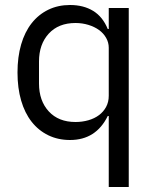

<svg xmlns="http://www.w3.org/2000/svg" viewBox="-20 -548 620 768"><path d="M415 -84H411Q364 12 260 12Q212 12 173 -7Q134 -26 106.5 -61Q79 -96 64.5 -146Q50 -196 50 -258Q50 -320 64.5 -370Q79 -420 106.5 -455Q134 -490 173 -509Q212 -528 260 -528Q314 -528 352.5 -504.5Q391 -481 411 -432H415V-516H495V200H415ZM282 -60Q309 -60 333.5 -67Q358 -74 376 -87.5Q394 -101 404.5 -120.5Q415 -140 415 -165V-357Q415 -378 404.5 -396.5Q394 -415 376 -428Q358 -441 333.5 -448.5Q309 -456 282 -456Q214 -456 175 -413.5Q136 -371 136 -302V-214Q136 -145 175 -102.5Q214 -60 282 -60Z"/></svg>

Font: Aneliza
Style: Regular
Weight: 400
Designer: Mike Abbink, Paul van der Laan, Pieter van Rosmalen
Foundry: Bold Monday
Version: Version 3.001;September 8, 2019;FontCreator 11.5.0.2425 64-b